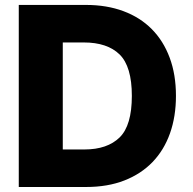

<svg xmlns="http://www.w3.org/2000/svg" viewBox="-20 -747 770 767"><path d="M55 0V-727.3H323.5Q406.6 -727.3 473.2 -702.4Q539.8 -677.6 586.3 -630.7Q632.8 -583.8 657.8 -516.5Q682.9 -449.2 682.9 -364Q682.9 -281.6 659.1 -214.5Q635.3 -147.4 589.5 -99.8Q543.7 -52.2 476.9 -26.1Q410.2 0 323.9 0ZM230.8 -149.9H317.1Q408.7 -149.9 458.1 -198.2Q506.7 -246.1 506.7 -364Q506.7 -481.5 457.7 -529.5Q408.7 -577.4 314.6 -577.4H230.8Z"/></svg>

Font: Inter P Extra Bold
Style: Regular
Weight: 800
Designer: Rasmus Andersson
Foundry: rsms
Version: Version 3.018;git-588b23468